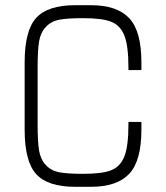

<svg xmlns="http://www.w3.org/2000/svg" viewBox="-20 -720 640 740"><path d="M330 -700H300V-650Q374 -650 409 -636Q444 -622 459.5 -582.5Q475 -543 475 -460V-450H525V-480Q525 -600 478 -650Q431 -700 330 -700ZM270 -700Q164 -700 119.5 -651Q75 -602 75 -480V-350H125V-460Q125 -525 130.5 -559.5Q136 -594 156.5 -616Q177 -638 208.5 -644Q240 -650 300 -650V-700ZM330 0Q431 0 478 -50Q525 -100 525 -220V-250H475V-240Q475 -157 459.5 -117.5Q444 -78 409 -64Q374 -50 300 -50V0ZM270 0H300V-50Q240 -50 208.5 -56Q177 -62 156.5 -84Q136 -106 130.5 -140.5Q125 -175 125 -240V-350H75V-220Q75 -98 119.5 -49Q164 0 270 0Z"/></svg>

Font: Millimetre
Style: Light
Weight: 200
Designer: Jérémy Landes
Version: Version 1.0